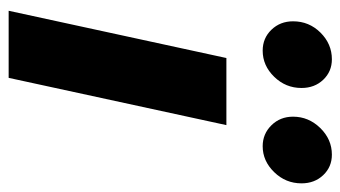

<svg xmlns="http://www.w3.org/2000/svg" viewBox="-196 -610 806 455"><g transform="rotate(90 207.5 -383.0)"><path d="M6 0 118 -516H277L165 0ZM100.5 -602Q71 -602 51 -622.7Q31 -643.4 31 -674Q31 -712 57.8 -739Q84.7 -766 121 -766Q150 -766 169.5 -745.5Q189 -725 189 -694Q189 -656.5 162.5 -629.3Q136 -602 100.5 -602ZM327 -602Q297.8 -602 277.4 -622.7Q257 -643.4 257 -674Q257 -710.8 283.8 -738.4Q310.7 -766 347 -766Q376 -766 395.5 -745.5Q415 -725 415 -694Q415 -656.5 388.5 -629.3Q362 -602 327 -602Z"/></g></svg>

Font: Red Hat Text VF
Style: Italic
Weight: 400
Italic angle: -12°
Designer: Pentagram, MCKL
Foundry: Pentagram, MCKL
Version: Version 1.023